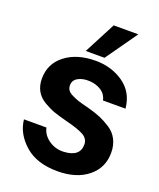

<svg xmlns="http://www.w3.org/2000/svg" viewBox="-140 -837 772 931"><g transform="rotate(20 245.5 -371.0)"><path d="M284 -750H411L296 -587H199ZM269 8Q161 8 99.5 -47Q38 -102 31 -173H147Q155 -136 189 -112.5Q223 -89 265 -91Q348 -95 348 -158Q348 -189 317.5 -205Q287 -221 226 -236Q187 -246 161 -255Q135 -264 105 -281.5Q75 -299 60 -326Q45 -353 45 -389Q45 -466 105.5 -512.5Q166 -559 262 -559Q344 -559 406 -515.5Q468 -472 476 -390H360Q353 -421 327.5 -437.5Q302 -454 268 -456Q232 -458 208 -444.5Q184 -431 184 -405Q184 -390 191.5 -379.5Q199 -369 217 -360.5Q235 -352 250 -347Q265 -342 293 -335Q303 -332 308 -331Q345 -321 371 -310Q397 -299 425.5 -280.5Q454 -262 469 -232.5Q484 -203 484 -165Q484 -87 425 -39.5Q366 8 269 8Z"/></g></svg>

Font: Oakes Grotesk
Style: Bold
Weight: 600
Designer: Samuel Oakes
Foundry: Samuel Oakes
Version: Version 1.000;PS 001.000;hotconv 1.0.88;makeotf.lib2.5.64775